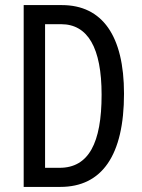

<svg xmlns="http://www.w3.org/2000/svg" viewBox="-20 -734 556 754"><path d="M467 -366C467 -593 382 -714 223 -714H73V0H217C381 0 467 -125 467 -366ZM379 -362C379 -172 328 -75 214 -75H157V-639H220C325 -639 379 -546 379 -362Z"/></svg>

Font: Noto Sans Telugu ExtraCondensed
Style: Regular
Weight: 400
Width: 2
Designer: Jelle Bosma - Monotype Design Team
Foundry: Monotype Imaging Inc.
Version: Version 2.005